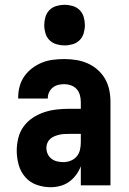

<svg xmlns="http://www.w3.org/2000/svg" viewBox="-20 -775 540 803"><path d="M192 8Q162 8 133.5 -2Q105 -12 85.5 -34.5Q66 -57 58 -86Q50 -115 50 -145Q50 -171 56.5 -197.5Q63 -224 78.5 -245.5Q94 -267 116.5 -282Q139 -297 164.5 -305.5Q190 -314 216.5 -317Q243 -320 269 -320H318V-349Q318 -363 314 -377.5Q310 -392 300.5 -402.5Q291 -413 277 -418Q263 -423 249 -423Q236 -423 223.5 -420Q211 -417 201 -409Q191 -401 185.5 -389.5Q180 -378 180 -365V-363H56V-368Q56 -392 62.5 -415Q69 -438 82.5 -457Q96 -476 115.5 -490.5Q135 -505 156.5 -513.5Q178 -522 201.5 -525Q225 -528 249 -528Q274 -528 299 -524Q324 -520 346.5 -510Q369 -500 388 -483.5Q407 -467 419.5 -445Q432 -423 437 -398.5Q442 -374 442 -349V0H318V-80Q311 -61 298.5 -44Q286 -27 269.5 -15Q253 -3 232.5 2.5Q212 8 192 8ZM246 -97Q261 -97 276 -103Q291 -109 301 -121Q311 -133 314.5 -148.5Q318 -164 318 -180V-215H269Q259 -215 248.5 -214.5Q238 -214 227.5 -211.5Q217 -209 207.5 -205Q198 -201 190 -194Q182 -187 178 -177Q174 -167 174 -157Q174 -143 179.5 -131Q185 -119 195.5 -111Q206 -103 219 -100Q232 -97 246 -97ZM250 -585Q233 -585 216 -590Q199 -595 187 -607Q175 -619 170 -636Q165 -653 165 -670Q165 -687 170 -704Q175 -721 187 -733Q199 -745 216 -750Q233 -755 250 -755Q267 -755 284 -750Q301 -745 313 -733Q325 -721 330 -704Q335 -687 335 -670Q335 -653 330 -636Q325 -619 313 -607Q301 -595 284 -590Q267 -585 250 -585Z"/></svg>

Font: Iosevka Extrabold
Style: Regular
Weight: 800
Monospace: yes
Designer: Belleve Invis
Foundry: Belleve Invis
Version: Version 32.5.0; ttfautohint (v1.8.4)